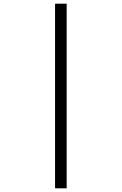

<svg xmlns="http://www.w3.org/2000/svg" viewBox="-20 -821 660 1041"><path d="M278.5 200V-801H341.5V200Z"/></svg>

Font: Monaspace Radon Var
Style: Regular
Weight: 400
Designer: Riley Cran and the Lettermatic Team
Version: Version 1.000 (Monaspace Radon Var)